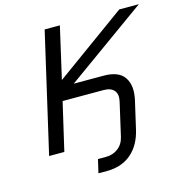

<svg xmlns="http://www.w3.org/2000/svg" viewBox="-127 -845 1079 1134"><g transform="rotate(-15 412.0 -277.5)"><path d="M514 -375Q606 -375 640 -324Q675 -272 654 -183L616 -18Q595 73 537 123Q478 174 387 174H335L354 92H402Q446 92 477 68Q509 44 519 0L565 -201Q576 -246 555 -270Q535 -293 491 -293H241L173 0H80L248 -729H341L269 -414L704 -729H824L331 -375Z"/></g></svg>

Font: Miedinger
Style: Italic
Weight: 400
Italic angle: -13°
Version: Version 001.000